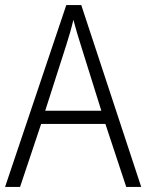

<svg xmlns="http://www.w3.org/2000/svg" viewBox="-20 -736 577 756"><path d="M477 0H536L300 -716H241L0 0H59L142 -248H395ZM297 -562 379 -300H158L242 -562C251 -590 261 -624 269 -658C277 -627 289 -587 297 -562Z"/></svg>

Font: Noto Sans SemiCondensed Light
Style: Regular
Weight: 300
Width: 4
Designer: Monotype Design Team
Foundry: Monotype Imaging Inc.
Version: Version 2.013